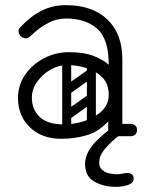

<svg xmlns="http://www.w3.org/2000/svg" viewBox="-20 -530 573 747"><path d="M403 -24Q403 -29 406 -34Q409 -39 413 -43Q415 -45 420.5 -46.5Q426 -48 437 -48H488Q500 -48 507 -41Q513 -36 513 -24Q513 -13 507 -7Q500 0 488 0H437Q416 0 412 -7Q405 -11 403 -24ZM218 10Q143 10 96.5 -34.5Q50 -79 50 -149Q50 -198 77 -238Q104 -278 149.5 -302.5Q195 -327 248 -327Q309 -327 347.5 -311Q386 -295 403 -278Q403 -379 358 -418.5Q313 -458 236 -458Q199 -458 165.5 -439.5Q132 -421 110 -400Q99 -389 92.5 -385Q86 -381 80 -381Q67 -381 58 -393Q52 -401 52 -409Q52 -417 60 -425Q99 -467 142 -488.5Q185 -510 236 -510Q340 -510 398 -454Q456 -398 456 -300V-26Q456 0 428 0Q401 0 401 -26V-58Q365 -18 318 -4Q271 10 218 10ZM228 -46Q268 -46 308.5 -59Q349 -72 376 -98Q403 -124 403 -161Q403 -204 378 -229Q353 -254 315.5 -265.5Q278 -277 241 -277Q208 -277 176.5 -259Q145 -241 124.5 -212Q104 -183 104 -150Q104 -104 134.5 -75Q165 -46 228 -46ZM235 -78Q225 -93 239 -102L316 -156Q331 -166 340 -152Q351 -137 337 -128L260 -73Q254 -69 247 -70Q240 -71 235 -78ZM235 -176Q225 -191 239 -200L316 -254Q331 -264 340 -250Q351 -235 337 -226L260 -171Q254 -167 247 -168Q240 -169 235 -176ZM335 -17Q318 -17 318 -34V-287Q318 -304 335 -304Q353 -304 353 -288V-35Q353 -17 335 -17ZM239 -17Q222 -17 222 -34V-287Q222 -304 239 -304Q257 -304 257 -288V-35Q257 -17 239 -17ZM433 -26Q443 -26 446 -16.5Q449 -7 441 -1Q416 18 391 46Q366 74 366 102Q366 121 377.5 131Q389 141 405 144.5Q421 148 433 148Q444 148 456.5 145.5Q469 143 475 143Q486 143 493 148.5Q500 154 500 165Q500 182 478.5 189.5Q457 197 431 197Q383 197 347 176.5Q311 156 311 108Q311 76 333.5 44Q356 12 406 -26Z"/></svg>

Font: Nsibidi Libre Uzo
Style: Regular
Weight: 400
Designer: Oluwaseun Badejo
Version: Version 1.021